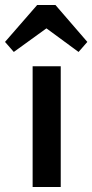

<svg xmlns="http://www.w3.org/2000/svg" viewBox="-53 -745 368 765"><path d="M77 0V-481H189V0ZM95 -725H168L295 -578L260 -538L132 -632L2 -538L-33 -578Z"/></svg>

Font: Zen Kaku Gothic New
Style: Bold
Weight: 700
Designer: Yoshimichi Ohira
Foundry: Positype
Version: Version 1.002